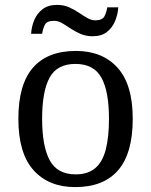

<svg xmlns="http://www.w3.org/2000/svg" viewBox="-20 -754 617 784"><path d="M287 10Q179 10 117 -59Q55 -128 55 -269Q55 -409 114.5 -477.5Q174 -546 290 -546Q398 -546 460 -477.5Q522 -409 522 -269Q522 -128 462.5 -59Q403 10 287 10ZM289 -42Q339 -42 369 -67.5Q399 -93 412 -144Q425 -195 425 -269Q425 -381 394 -437Q363 -493 288 -493Q213 -493 182.5 -437Q152 -381 152 -269Q152 -157 183 -99.5Q214 -42 289 -42ZM358 -606Q331 -606 309 -615.5Q287 -625 268.5 -637.5Q250 -650 233.5 -659.5Q217 -669 201 -669Q171 -669 163 -652.5Q155 -636 152 -616H107Q109 -647 120.5 -673.5Q132 -700 154.5 -717Q177 -734 213 -734Q240 -734 261.5 -724.5Q283 -715 301.5 -702.5Q320 -690 336.5 -680.5Q353 -671 369 -671Q398 -671 406.5 -687.5Q415 -704 418 -724H463Q461 -694 449.5 -667Q438 -640 416 -623Q394 -606 358 -606Z"/></svg>

Font: Noto Serif Kannada
Style: Regular
Weight: 400
Designer: Universal Thirst, Indian Type Foundry and the Monotype Design Team
Foundry: Monotype Imaging Inc.
Version: Version 2.003